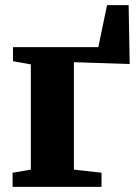

<svg xmlns="http://www.w3.org/2000/svg" viewBox="-20 -727 540 747"><path d="M29 0V-55L100 -67V-476.5L30.5 -489V-543.5H362.5L396.5 -707H480.5L484.5 -478L267.5 -485V-67L375 -55V0Z"/></svg>

Font: Merriweather 48pt Black
Style: Regular
Weight: 900
Version: Version 2.100